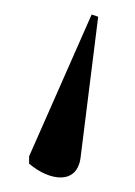

<svg xmlns="http://www.w3.org/2000/svg" viewBox="-20 -45 186 264"><path d="M106 -25 20 170V180C48 204 87 210 91 170L115 -22Z"/></svg>

Font: Noto Serif Display ExtraCondensed Light
Style: Regular
Weight: 300
Width: 2
Designer: Monotype Design Team
Foundry: Monotype Imaging Inc.
Version: Version 2.009